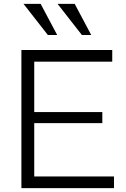

<svg xmlns="http://www.w3.org/2000/svg" viewBox="-20 -967 649 987"><path d="M566 -60V0H90V-710H557V-650H156V-391H506V-334H156V-60ZM226 -787H274L189 -947H101ZM401 -787H449L364 -947H276Z"/></svg>

Font: Rising Sun Light
Style: Regular
Weight: 300
Designer: Matt McInerney, Pablo Impallari, Rodrigo Fuenzalida (Raleway font), Stephen Hutchings (Greek), Cristiano Sobral (main ch
Foundry: The Rising Sun Project Authors
Version: Version 4.327; ttfautohint (v1.8.4.7-5d5b-dirty)